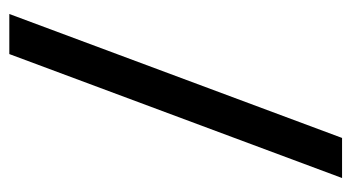

<svg xmlns="http://www.w3.org/2000/svg" viewBox="-191 -563 754 412"><g transform="rotate(90 186.0 -357.0)"><path d="M362 -714H276L10 0H96Z"/></g></svg>

Font: Noto Sans Runic
Style: Regular
Weight: 400
Designer: Monotype Design Team
Foundry: Monotype Imaging Inc.
Version: Version 2.002